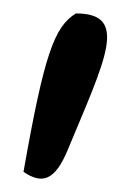

<svg xmlns="http://www.w3.org/2000/svg" viewBox="-20 -844 195 286"><path d="M15 -588C43 -569 62 -575 81 -621C137 -756 173 -824 93 -824C61 -804 46 -764 15 -588Z"/></svg>

Font: Philokalia
Style: Regular
Weight: 400
Version: Version 001.010